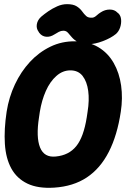

<svg xmlns="http://www.w3.org/2000/svg" viewBox="-20 -885 610 925"><path d="M562 -347Q545 -233 504 -153Q463 -73 398 -30Q333 13 241 19Q163 24 112 -0.5Q61 -25 34.5 -73.5Q8 -122 3.5 -191.5Q-1 -261 12 -347Q23 -417 52 -478.5Q81 -540 124 -586.5Q167 -633 222.5 -660Q278 -687 343 -686Q408 -685 454 -657.5Q500 -630 527.5 -582Q555 -534 563.5 -473Q572 -412 562 -347ZM168 -320Q153 -224 173 -174.5Q193 -125 249 -131Q312 -137 347.5 -181Q383 -225 398 -320L402 -347Q411 -402 405 -447Q399 -492 378 -519Q357 -546 319 -546Q282 -546 251.5 -519Q221 -492 201 -447Q181 -402 172 -347ZM166 -732Q154 -748 157.5 -768.5Q161 -789 179 -805Q193 -817 212.5 -830.5Q232 -844 255.5 -854.5Q279 -865 303 -865Q333 -865 349.5 -854.5Q366 -844 375.5 -830.5Q385 -817 395.5 -807.5Q406 -798 426 -800Q435 -801 445.5 -810.5Q456 -820 466 -826Q486 -839 509 -839Q532 -839 546 -824L551 -820Q562 -809 563.5 -790Q565 -771 558.5 -752Q552 -733 538 -721Q515 -702 476 -687Q437 -672 405 -672Q374 -672 356 -682Q338 -692 327 -704.5Q316 -717 307.5 -727Q299 -737 285 -737Q274 -737 263.5 -731.5Q253 -726 242 -719Q222 -706 202 -708Q182 -710 169 -727Z"/></svg>

Font: Winky Sans
Style: Bold Italic
Weight: 700
Italic angle: -8.97852°
Designer: Simon Atzbach
Foundry: typofactur
Version: Version 1.205